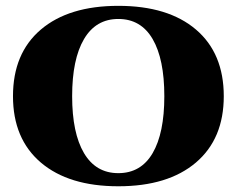

<svg xmlns="http://www.w3.org/2000/svg" viewBox="-20 -632 819 664"><path d="M389.2 -611.8Q561.5 -611.8 657.7 -529.8Q753.9 -447.8 753.9 -299.3Q753.9 -151.9 657.5 -69.8Q561 12.2 389.2 12.2Q217.8 12.2 121.3 -69.8Q24.9 -151.9 24.9 -299.3Q24.9 -447.8 121.3 -529.8Q217.8 -611.8 389.2 -611.8ZM389.2 -33.2Q467.3 -33.2 507.8 -102.3Q548.3 -171.4 548.3 -299.3Q548.3 -427.7 507.8 -497.1Q467.3 -566.4 389.2 -566.4Q311.5 -566.4 270.5 -496.8Q229.5 -427.2 229.5 -299.3Q229.5 -171.9 270.5 -102.5Q311.5 -33.2 389.2 -33.2Z"/></svg>

Font: Cinzel Black
Style: Regular
Weight: 900
Designer: Natanael Gama
Version: Version 1.001;PS 001.001;hotconv 1.0.56;makeotf.lib2.0.21325